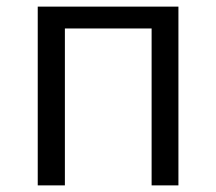

<svg xmlns="http://www.w3.org/2000/svg" viewBox="-20 -560 653 580"><path d="M94 0H176V-474H438V0H519V-540H94Z"/></svg>

Font: Noto Sans KR DemiLight
Style: Regular
Weight: 350
Designer: Ryoko NISHIZUKA 西塚涼子 (kana, bopomofo & ideographs); Paul D. Hunt (Latin, Greek & Cyrillic); Sandoll Communications 산돌커뮤니
Foundry: Adobe
Version: Version 2.004;hotconv 1.0.118;makeotfexe 2.5.65603